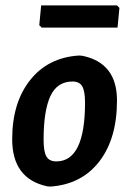

<svg xmlns="http://www.w3.org/2000/svg" viewBox="-20 -679 476 709"><path d="M412 -659 421 -650 414 -577H134L125 -586L132 -659ZM272 -474 284 -473Q412 -447 412 -308Q412 -167 346.5 -82.5Q281 2 166 10L154 9Q25 -19 25 -165Q25 -300 91.5 -383.5Q158 -467 272 -474ZM248 -378Q191 -378 166 -324Q141 -270 141 -163Q141 -119 151.5 -101Q162 -83 188 -83Q294 -83 294 -300Q294 -343 283.5 -360.5Q273 -378 248 -378Z"/></svg>

Font: Alegreya Sans SC
Style: Bold Italic
Weight: 700
Italic angle: -7°
Designer: Juan Pablo del Peral
Foundry: Huerta Tipografica
Version: Version 2.007